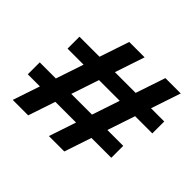

<svg xmlns="http://www.w3.org/2000/svg" viewBox="-166 -910 1109 1109"><g transform="rotate(45 388.0 -356.0)"><path d="M703.5 -263.6V-166.1H21.5V-263.6ZM79 -433.3V-530.6H771.5V-433.3ZM303.8 -712.5H429.4L190.8 0H64.6ZM485.7 0H359.9L599 -712.5H724.4Z"/></g></svg>

Font: Panamera Thin
Style: Regular
Weight: 100
Designer: Bastien Sozeau
Foundry: NBR — Bastien Sozeau
Version: Version 3.003;gftools[0.9.33]